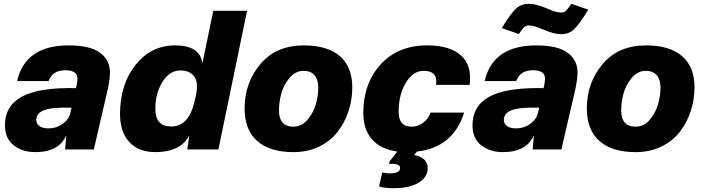

<svg xmlns="http://www.w3.org/2000/svg" viewBox="-20 -787 3709 1011"><path d="M342 -548Q454 -548 506.5 -509.5Q559 -471 559 -405Q559 -362 541 -289L474 0H323L329 -75Q291 14 166 14Q98 14 52 -22Q6 -58 6 -127Q6 -230 96 -278.5Q186 -327 380 -323L383 -335Q388 -362 388 -373Q388 -417 324 -417Q256 -417 236 -360H70Q113 -548 342 -548ZM171 -155Q171 -135 188 -123Q205 -111 237 -111Q276 -111 309 -134Q342 -157 350 -191L357 -220Q257 -223 214 -207.5Q171 -192 171 -155Z M1281 -730 1130 0H966L977 -74Q930 14 799 14Q710 14 661 -39Q612 -92 612 -187Q612 -343 694 -445.5Q776 -548 902 -548Q1033 -548 1046 -454L1103 -730ZM798 -214Q798 -121 881 -121Q975 -121 1005 -255L1012 -287Q1026 -356 1001.5 -386Q977 -416 930 -416Q873 -416 835.5 -356Q798 -296 798 -214Z M1449 -206Q1449 -120 1525 -120Q1569 -120 1600.5 -158Q1632 -196 1644 -241Q1656 -286 1656 -326Q1656 -368 1636 -391Q1616 -414 1579 -414Q1535 -414 1503.5 -375.5Q1472 -337 1460.5 -292Q1449 -247 1449 -206ZM1268 -216Q1268 -351 1351 -449.5Q1434 -548 1580 -548Q1704 -548 1769.5 -491.5Q1835 -435 1835 -327Q1835 -262 1815 -201.5Q1795 -141 1757.5 -92.5Q1720 -44 1660 -15Q1600 14 1525 14Q1401 14 1334.5 -44.5Q1268 -103 1268 -216Z M2230 -548Q2348 -548 2407 -495.5Q2466 -443 2453 -340H2276Q2287 -414 2211 -414Q2154 -414 2116.5 -350.5Q2079 -287 2079 -198Q2079 -120 2148 -120Q2181 -120 2208 -140.5Q2235 -161 2247 -194H2424Q2365 -10 2176 11L2161 29Q2232 43 2232 99Q2232 146 2184 175Q2136 204 2053 204Q2006 204 1976 195L1993 121Q2013 126 2031 126Q2087 126 2087 98Q2087 72 2029 76L2032 62L2072 11Q1985 -1 1939 -53Q1893 -105 1893 -192Q1893 -347 1984 -447.5Q2075 -548 2230 -548Z M2804 -548Q2916 -548 2968.5 -509.5Q3021 -471 3021 -405Q3021 -362 3003 -289L2936 0H2785L2791 -75Q2753 14 2628 14Q2560 14 2514 -22Q2468 -58 2468 -127Q2468 -230 2558 -278.5Q2648 -327 2842 -323L2845 -335Q2850 -362 2850 -373Q2850 -417 2786 -417Q2718 -417 2698 -360H2532Q2575 -548 2804 -548ZM2622 -639Q2672 -720 2699 -743.5Q2726 -767 2767 -767Q2803 -767 2859 -743Q2906 -721 2935 -721Q2950 -721 2959 -729Q2968 -737 2989 -767L3078 -736Q3027 -654 3000.5 -630.5Q2974 -607 2934 -607Q2897 -607 2842 -631Q2791 -653 2766 -653Q2751 -653 2742 -645.5Q2733 -638 2712 -608ZM2633 -155Q2633 -135 2650 -123Q2667 -111 2699 -111Q2738 -111 2771 -134Q2804 -157 2812 -191L2819 -220Q2719 -223 2676 -207.5Q2633 -192 2633 -155Z M3251 -206Q3251 -120 3327 -120Q3371 -120 3402.5 -158Q3434 -196 3446 -241Q3458 -286 3458 -326Q3458 -368 3438 -391Q3418 -414 3381 -414Q3337 -414 3305.5 -375.5Q3274 -337 3262.5 -292Q3251 -247 3251 -206ZM3070 -216Q3070 -351 3153 -449.5Q3236 -548 3382 -548Q3506 -548 3571.5 -491.5Q3637 -435 3637 -327Q3637 -262 3617 -201.5Q3597 -141 3559.5 -92.5Q3522 -44 3462 -15Q3402 14 3327 14Q3203 14 3136.5 -44.5Q3070 -103 3070 -216Z"/></svg>

Font: Nacelle Heavy
Style: Italic
Weight: 800
Italic angle: -12°
Designer: Sora Sagano
Foundry: Sora Sagano
Version: Version 1.000;FEAKit 1.0